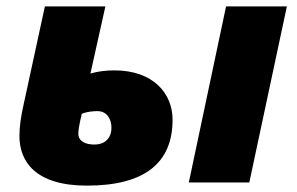

<svg xmlns="http://www.w3.org/2000/svg" viewBox="-20 -573 932 603"><path d="M253 10C434 10 522 -61 522 -197C522 -279 462 -352 339 -352C314 -352 287 -349 264 -342L311 -553H121L54 -244C46 -209 41 -175 41 -146C41 -66 91 10 253 10ZM573 0H763L881 -553H690ZM277 -119C250 -119 226 -128 226 -154C226 -167 231 -191 237 -216C253 -222 271 -224 286 -224C316 -224 330 -199 330 -172C330 -137 307 -119 277 -119Z"/></svg>

Font: Noto Sans UI Black
Style: Italic
Weight: 900
Italic angle: -372°
Designer: Monotype Design Team
Foundry: Monotype Imaging Inc.
Version: Version 1.901